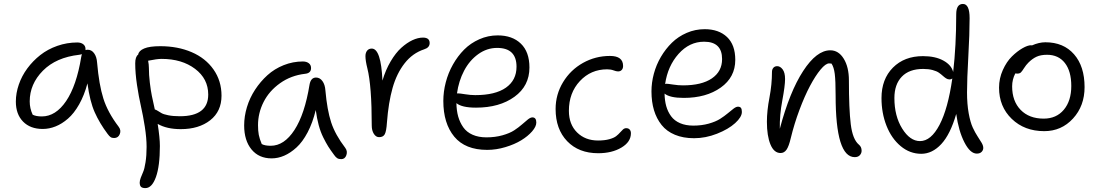

<svg xmlns="http://www.w3.org/2000/svg" viewBox="-20 -736 5622 981"><path d="M198.2 -77.1Q134.8 -77.1 97.9 -114.7Q61 -152.3 61 -216.8Q61 -260.3 76.2 -304.2Q91.3 -348.1 119.6 -386.5Q147.9 -424.8 185.8 -454.6Q223.6 -484.4 272.9 -501.7Q322.3 -519 375 -519Q393.6 -519 405.3 -510Q417 -501 417 -484.9V-480Q422.9 -481.9 428.2 -481.9Q447.8 -481.9 460.9 -463.9Q474.1 -445.8 476.1 -416Q485.8 -303.2 508.1 -232.7Q530.3 -162.1 585.9 -88.9Q600.1 -70.8 592 -50.8Q584 -30.8 563 -30.8Q551.8 -30.8 544.9 -35.6Q538.1 -40.5 529.8 -51.8Q488.8 -106.4 463.9 -162.4Q439 -218.3 426.8 -310.1Q410.6 -249 384.5 -202.9Q358.4 -156.7 327.4 -129.9Q296.4 -103 263.9 -90.1Q231.4 -77.1 198.2 -77.1ZM131.8 -217.8Q131.8 -182.1 147 -149.9Q164.1 -141.1 193.8 -141.1Q264.6 -141.1 317.9 -219.7Q371.1 -298.3 395 -444.8Q397 -455.6 398.9 -459Q387.2 -456.1 384.8 -456.1Q266.6 -442.9 199.2 -374.8Q131.8 -306.6 131.8 -217.8Z M722.7 225.1Q707.5 225.1 700.7 218.8Q693.8 212.4 693.8 196.8Q693.8 186.5 699.2 172.1Q704.6 157.7 711.4 142.3Q718.3 127 723.6 92.8Q729 58.6 729 14.2Q729 -30.3 720 -88.1Q710.9 -146 700 -193.8Q689 -241.7 679.9 -302.2Q670.9 -362.8 670.9 -412.1Q670.9 -446.3 686 -457Q689 -476.6 716.6 -488.3Q744.1 -500 798.8 -500Q888.2 -500 959.2 -469.5Q1030.3 -439 1071 -380.9Q1111.8 -322.8 1111.8 -247.1Q1111.8 -167 1054 -121.6Q996.1 -76.2 903.8 -76.2Q832 -76.2 785.6 -103Q796.9 -31.7 796.9 9.8Q796.9 112.8 776.6 168.9Q756.3 225.1 722.7 225.1ZM740.7 -390.1Q740.7 -353.5 745.6 -313Q750.5 -272.5 755.9 -246.3Q761.2 -220.2 771 -176.8Q776.4 -175.8 785.6 -169.9Q794.9 -164.1 805.2 -158Q815.4 -151.9 840.1 -147Q864.7 -142.1 898.9 -142.1Q1043.9 -142.1 1043.9 -252.9Q1043.9 -333.5 976.6 -384.3Q909.2 -435.1 805.7 -435.1Q782.2 -435.1 736.8 -425.8Q740.7 -406.2 740.7 -390.1Z M1367.7 73.2Q1302.7 73.2 1265.1 27.6Q1227.5 -18.1 1227.5 -95.2Q1227.5 -141.6 1241.7 -188.7Q1255.9 -235.8 1283.2 -277.6Q1310.5 -319.3 1346.4 -351.8Q1382.3 -384.3 1429.4 -403.1Q1476.6 -421.9 1527.3 -421.9Q1545.9 -421.9 1557.6 -413.1Q1569.3 -404.3 1569.3 -388.2Q1569.3 -361.8 1538.6 -358.9Q1466.8 -350.6 1411.1 -311Q1355.5 -271.5 1326.9 -215.1Q1298.3 -158.7 1298.3 -96.2Q1298.3 -67.9 1302.2 -47.1Q1306.2 -26.4 1317.4 0Q1333 8.8 1363.3 8.8Q1432.1 8.8 1484.6 -72Q1537.1 -152.8 1561.5 -303.2Q1567.9 -339.8 1594.7 -339.8Q1614.3 -339.8 1627.4 -321.8Q1640.6 -303.7 1642.6 -273.9Q1651.4 -173.8 1672.1 -110.6Q1692.9 -47.4 1743.7 19Q1756.8 36.1 1749.8 56.6Q1742.7 77.1 1723.6 77.1Q1710.9 77.1 1703.1 72.3Q1695.3 67.4 1687.5 56.2Q1668.9 31.2 1657.2 12.7Q1645.5 -5.9 1631.6 -33.9Q1617.7 -62 1608.4 -96.4Q1599.1 -130.9 1593.3 -173.8Q1577.6 -108.9 1551.8 -59.8Q1525.9 -10.7 1495.1 17.3Q1464.4 45.4 1432.4 59.3Q1400.4 73.2 1367.7 73.2Z M1917 -35.2Q1900.9 -35.2 1890.1 -52.2Q1879.4 -69.3 1879.4 -94.2Q1879.4 -297.9 1856.9 -387.2Q1847.2 -425.8 1847.2 -449.2Q1847.2 -466.3 1855.7 -477.1Q1864.3 -487.8 1879.4 -487.8Q1926.8 -487.8 1934.1 -324.2Q1950.2 -378.9 1976.1 -422.6Q2002 -466.3 2030.5 -491.9Q2059.1 -517.6 2087.4 -530.8Q2115.7 -543.9 2141.1 -543.9Q2175.3 -543.9 2175.3 -516.1Q2175.3 -492.7 2147 -483.9Q2087.9 -464.4 2047.4 -412.6Q2006.8 -360.8 1985.8 -286.6Q1964.8 -212.4 1957 -109.9Q1954.1 -65.4 1946 -50.3Q1938 -35.2 1917 -35.2Z M2469.2 29.8Q2356.9 29.8 2301 -37.8Q2245.1 -105.5 2245.1 -220.2Q2245.1 -267.6 2257.6 -315.4Q2270 -363.3 2294.2 -406.2Q2318.4 -449.2 2351.3 -482.4Q2384.3 -515.6 2429 -535.4Q2473.6 -555.2 2522.9 -555.2Q2597.7 -555.2 2641.4 -512.9Q2685.1 -470.7 2685.1 -391.1Q2685.1 -296.9 2608.6 -241.5Q2532.2 -186 2412.1 -186Q2339.8 -186 2312 -209Q2312.5 -171.4 2321 -140.9Q2329.6 -110.4 2346.9 -85.7Q2364.3 -61 2394.5 -47.6Q2424.8 -34.2 2465.3 -34.2Q2509.8 -34.2 2547.1 -44.7Q2584.5 -55.2 2607.2 -70.1Q2629.9 -85 2647 -100.1Q2664.1 -115.2 2677.2 -125.7Q2690.4 -136.2 2700.2 -136.2Q2720.2 -136.2 2720.2 -109.9Q2720.2 -89.4 2698.7 -64.7Q2677.2 -40 2643.3 -19.3Q2609.4 1.5 2562.5 15.6Q2515.6 29.8 2469.2 29.8ZM2322.3 -258.8Q2329.6 -258.8 2356.9 -254.4Q2384.3 -250 2408.2 -250Q2510.7 -250 2564.9 -288.1Q2619.1 -326.2 2619.1 -395Q2619.1 -491.2 2520 -491.2Q2467.8 -491.2 2423.3 -459.2Q2378.9 -427.2 2351.3 -374.8Q2323.7 -322.3 2314.9 -258.8Z M3036.6 46.9Q2937 46.9 2877.9 -14.6Q2818.8 -76.2 2818.8 -179.2Q2818.8 -253.4 2856.9 -316.2Q2895 -378.9 2958.7 -414.6Q3022.5 -450.2 3096.7 -450.2Q3163.6 -450.2 3163.6 -398.9Q3163.6 -386.2 3156.7 -378.7Q3149.9 -371.1 3137.7 -371.1Q3128.9 -371.1 3114.7 -376.5Q3100.6 -381.8 3082 -381.8Q2999 -381.8 2942.9 -321.8Q2886.7 -261.7 2886.7 -169.9Q2886.7 -100.6 2928.5 -59.3Q2970.2 -18.1 3035.6 -18.1Q3069.3 -18.1 3093 -24.7Q3116.7 -31.2 3128.4 -40.5Q3140.1 -49.8 3147.9 -58.8Q3155.8 -67.9 3163.1 -74.5Q3170.4 -81.1 3179.7 -81.1Q3190.9 -81.1 3197.3 -74Q3203.6 -66.9 3203.6 -55.2Q3203.6 -10.7 3155 18.1Q3106.4 46.9 3036.6 46.9Z M3526.4 -29.8Q3470.7 -29.8 3428.5 -47.4Q3386.2 -64.9 3360.4 -97.4Q3334.5 -129.9 3321.5 -172.9Q3308.6 -215.8 3308.6 -269Q3308.6 -314 3320.8 -359.4Q3333 -404.8 3356.9 -445.6Q3380.9 -486.3 3413.1 -517.8Q3445.3 -549.3 3488.8 -568.1Q3532.2 -586.9 3580.6 -586.9Q3652.3 -586.9 3694.6 -546.9Q3736.8 -506.8 3736.8 -430.2Q3736.8 -341.3 3662.6 -288.6Q3588.4 -235.8 3473.6 -235.8Q3402.3 -235.8 3375.5 -257.8Q3376 -222.7 3384 -193.8Q3392.1 -165 3408.9 -142.1Q3425.8 -119.1 3454.6 -106.7Q3483.4 -94.2 3522.5 -94.2Q3564.9 -94.2 3600.8 -104.2Q3636.7 -114.3 3658.9 -128.4Q3681.2 -142.6 3698 -156.7Q3714.8 -170.9 3728 -180.9Q3741.2 -190.9 3750.5 -190.9Q3761.2 -190.9 3765.9 -184.6Q3770.5 -178.2 3770.5 -164.1Q3770.5 -138.2 3736.1 -106.9Q3701.7 -75.7 3643.3 -52.7Q3585 -29.8 3526.4 -29.8ZM3385.7 -308.1Q3392.1 -308.1 3418.7 -304Q3445.3 -299.8 3469.7 -299.8Q3564.9 -299.8 3617.2 -335.4Q3669.4 -371.1 3669.4 -434.1Q3669.4 -522.9 3577.6 -522.9Q3502.4 -522.9 3447 -460.7Q3391.6 -398.4 3378.4 -307.1Z M4347.2 66.9Q4249.5 66.9 4249.5 -248Q4249.5 -323.7 4245.1 -358.4Q4240.7 -393.1 4228.5 -411.1Q4224.6 -412.1 4216.3 -412.1Q4198.7 -412.1 4172.4 -380.4Q4146 -348.6 4118.7 -297.1Q4091.3 -245.6 4064.7 -174.6Q4038.1 -103.5 4020.5 -30.8Q4010.7 11.2 3998.8 28.6Q3986.8 45.9 3968.3 45.9Q3934.6 45.9 3916.5 2Q3898.4 -42 3898.4 -113.8Q3898.4 -169.9 3911.4 -237.3Q3924.3 -304.7 3924.3 -368.2Q3924.3 -381.3 3931.4 -389.6Q3938.5 -397.9 3951.2 -397.9Q3966.3 -397.9 3978.8 -381.6Q3991.2 -365.2 3991.2 -332Q3991.2 -297.9 3977.1 -222.7Q3962.9 -147.5 3964.4 -78.1Q4014.6 -267.1 4083.5 -373Q4152.3 -479 4222.2 -479Q4264.6 -479 4291 -436Q4317.4 -393.1 4317.4 -325.2Q4317.4 -178.2 4326.9 -101.1Q4336.4 -23.9 4368.2 2.9Q4382.3 14.2 4382.3 34.2Q4382.3 46.9 4373.3 56.9Q4364.3 66.9 4347.2 66.9Z M4687 49.8Q4628.9 49.8 4582 10.7Q4535.2 -28.3 4509.5 -93.3Q4483.9 -158.2 4483.9 -234.9Q4483.9 -331.5 4542.2 -390.4Q4600.6 -449.2 4695.8 -449.2Q4758.8 -449.2 4800 -426.5Q4841.3 -403.8 4850.1 -368.2Q4865.7 -502.4 4865.7 -663.1Q4865.7 -715.8 4899.9 -715.8Q4934.1 -715.8 4934.1 -643.1Q4934.1 -563.5 4927.5 -446.8Q4920.9 -330.1 4920.9 -264.2Q4920.9 -204.1 4929.4 -157.2Q4938 -110.4 4950.2 -84.2Q4962.4 -58.1 4974.6 -39.6Q4986.8 -21 4995.4 -6.6Q5003.9 7.8 5003.9 20Q5003.9 31.2 4995.4 40Q4986.8 48.8 4970.7 48.8Q4937 48.8 4907.5 -8.8Q4877.9 -66.4 4865.7 -153.8Q4835.4 -49.3 4789.3 0.2Q4743.2 49.8 4687 49.8ZM4549.8 -234.9Q4549.8 -143.1 4589.6 -79.1Q4629.4 -15.1 4680.7 -15.1Q4736.8 -15.1 4780.3 -97.9Q4823.7 -180.7 4845.7 -335Q4839.4 -330.1 4832 -330.1Q4822.3 -330.1 4813.7 -335.7Q4805.2 -341.3 4796.6 -349.1Q4788.1 -356.9 4776.9 -364.7Q4765.6 -372.6 4744.9 -378.2Q4724.1 -383.8 4696.8 -383.8Q4625.5 -383.8 4587.6 -344.2Q4549.8 -304.7 4549.8 -234.9Z M5315.4 -65.9Q5214.4 -65.9 5149.4 -128.7Q5084.5 -191.4 5084.5 -288.1Q5084.5 -335.4 5103.8 -378.2Q5123 -420.9 5150.1 -447.5Q5177.2 -474.1 5204.1 -489.5Q5231 -504.9 5248.5 -504.9Q5251.5 -504.9 5252.4 -503.9Q5288.6 -520 5321.3 -520Q5414.1 -520 5467.8 -458.5Q5521.5 -397 5521.5 -291Q5521.5 -194.8 5462.4 -130.4Q5403.3 -65.9 5315.4 -65.9ZM5151.4 -294.9Q5151.4 -219.2 5194.8 -174.6Q5238.3 -129.9 5312.5 -129.9Q5377.4 -129.9 5415.5 -175.3Q5453.6 -220.7 5453.6 -296.9Q5453.6 -372.1 5420.9 -414.1Q5388.2 -456.1 5329.6 -456.1Q5297.9 -456.1 5276.4 -446.3Q5254.9 -436.5 5234.4 -416Q5222.2 -403.8 5212.4 -388.2Q5202.6 -372.6 5196.3 -366.2Q5189.9 -359.9 5178.2 -359.9Q5170.4 -359.9 5167.5 -360.8Q5151.4 -329.6 5151.4 -294.9Z"/></svg>

Font: Shantell Sans Irregular Bouncy
Style: Regular
Weight: 300
Designer: Stephen Nixon, Anya Danilova, Shantell Martin
Foundry: Arrow Type
Version: Version 1.006;[9816181b4]